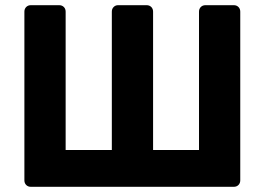

<svg xmlns="http://www.w3.org/2000/svg" viewBox="-20 -720 1020 740"><path d="M99 0Q88 0 81 -7Q74 -14 74 -25V-675Q74 -686 81 -693Q88 -700 99 -700H208Q219 -700 226 -693Q233 -686 233 -675V-142H411V-675Q411 -686 418 -693Q425 -700 435 -700H545Q556 -700 563 -693Q570 -686 570 -675V-142H747V-675Q747 -686 754 -693Q761 -700 772 -700H881Q892 -700 899 -693Q906 -686 906 -675V-25Q906 -14 899 -7Q892 0 881 0Z"/></svg>

Font: Rubik SemiBold
Style: Regular
Weight: 600
Designer: Hubert and Fischer
Foundry: Hubert and Fischer
Version: Version 2.300;gftools[0.9.30]